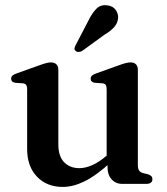

<svg xmlns="http://www.w3.org/2000/svg" viewBox="-20 -725 658 757"><path d="M404 -65V-93.5L400.5 -96V-373Q400.5 -385 396.8 -390.2Q393 -395.5 384.5 -396.5L354 -398.5Q345.5 -400 341.5 -404Q337.5 -408 337.5 -414.5Q337.5 -422 342.2 -426.5Q347 -431 359 -435.5L447 -467Q464.5 -473.5 475.2 -476.2Q486 -479 495 -479Q509 -479 516.2 -471.2Q523.5 -463.5 523.5 -450V-74.5Q523.5 -60 528.2 -53Q533 -46 542.5 -43L563 -38Q572.5 -35 576.8 -30.2Q581 -25.5 581 -18.5Q581 -10 575 -5Q569 0 556 0H461.5Q436.5 0 420.2 -17.8Q404 -35.5 404 -65ZM87 -137.5V-373Q87 -385 83 -390.2Q79 -395.5 70.5 -396.5L40.5 -398.5Q31.5 -400 27.8 -404Q24 -408 24 -414.5Q24 -422 28.5 -426.5Q33 -431 45.5 -435.5L133.5 -467Q151.5 -473.5 162 -476.2Q172.5 -479 180 -479Q195 -479 202.5 -471.2Q210 -463.5 210 -450V-156Q210 -109 232.8 -85.5Q255.5 -62 293 -62Q316.5 -62 343.5 -73.8Q370.5 -85.5 400 -111L420.5 -129L442 -107.5L421 -89Q360 -33 314.2 -10.5Q268.5 12 227.5 12Q164.5 12 125.8 -28.5Q87 -69 87 -137.5ZM328.5 -643.5Q343 -673.5 360 -690.5Q377 -707.5 402.5 -704Q425.5 -701.5 436.5 -685.5Q447.5 -669.5 445.5 -652Q443 -632 429.2 -617Q415.5 -602 391 -587.5L303 -523.5Q296.5 -520.5 289.5 -520.2Q282.5 -520 278 -524.5Q272.5 -529 273.8 -535Q275 -541 278.5 -547.5Z"/></svg>

Font: Fraunces Medium
Style: Regular
Weight: 500
Version: Version 1.000;[b76b70a41]